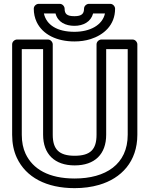

<svg xmlns="http://www.w3.org/2000/svg" viewBox="-20 -941 781 996"><path d="M367.2 -15C232.7 -15 149.9 -64.1 112.6 -143.6C99.8 -171.1 93 -203.6 93 -242V-686H203.6V-242C203.6 -141.9 263.4 -83 367.2 -83C471.9 -83 530.8 -141.5 530.8 -242V-686H642.5V-242C642.5 -88.5 528 -15 367.2 -15ZM367.2 -133C286.1 -133 253.6 -166.6 253.6 -242V-711C253.6 -721.7 243.7 -736 228.6 -736H68C57.3 -736 43 -726.1 43 -711V-242C43 -197.7 50.9 -157.6 67.4 -122.4C114.8 -21 220.7 35 367.2 35C412.5 35 454.9 29.4 494.1 18C609.4 -15.5 692.5 -102.9 692.5 -242V-711C692.5 -721.7 682.6 -736 667.5 -736H505.8C495.1 -736 480.8 -726.1 480.8 -711V-242C480.8 -165.9 449.2 -133 367.2 -133ZM207.7 -871H268.1C279.6 -825.8 320.5 -807 366.1 -807C412.3 -807 451.8 -828.2 462.9 -871H524.5C511.3 -810 446.2 -776 366.1 -776C277.3 -776 220.9 -811 207.7 -871ZM366.1 -857C326.6 -857 315.2 -869.4 315.2 -896C315.2 -906.7 305.3 -921 290.2 -921H180.2C169.5 -921 155.2 -911.1 155.2 -896C155.2 -871.4 160.2 -848 170.3 -826.7C201.5 -761.4 275.3 -726 366.1 -726C396.1 -726 424.2 -730 450.1 -738.2C516.9 -759.4 577 -809.5 577 -896C577 -906.7 567.1 -921 552 -921H440.9C430.2 -921 415.9 -911.1 415.9 -896C415.9 -870.2 404.1 -857 366.1 -857Z"/></svg>

Font: Asimov
Style: WidOu
Weight: 500
Designer: Google
Version: Version 2.000980; 2014